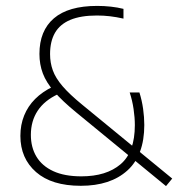

<svg xmlns="http://www.w3.org/2000/svg" viewBox="-20 -622 603 650"><path d="M542 8 238 -241.5Q191 -280 163.8 -311.5Q136.5 -343 125 -373.5Q113.5 -404 113.5 -439.5Q113.5 -518 162.5 -560Q211.5 -602 309 -602Q332.5 -602 355.2 -599.5Q378 -597 398 -592V-559Q373.5 -564.5 352 -567Q330.5 -569.5 308 -569.5Q253.5 -569.5 218.2 -554.8Q183 -540 166.2 -511Q149.5 -482 149.5 -439Q149.5 -409.5 158.8 -383.8Q168 -358 191.8 -330.2Q215.5 -302.5 259 -267L563 -17.5ZM253.5 7Q155 7 102 -39.5Q49 -86 49 -162Q49 -199.5 61.8 -231Q74.5 -262.5 99 -287Q123.5 -311.5 159 -328.5L177 -303.5Q130.5 -282 107.5 -247Q84.5 -212 84.5 -165.5Q84.5 -123 103.5 -91.5Q122.5 -60 160.5 -42.5Q198.5 -25 255.5 -25Q340 -25 388.2 -66Q436.5 -107 436.5 -198.5Q436.5 -224 432.2 -253Q428 -282 419 -309H452Q460.5 -282 464.5 -253.5Q468.5 -225 468.5 -199Q468.5 -96.5 411.2 -44.8Q354 7 253.5 7Z"/></svg>

Font: Encode Sans SC SemiCondensed Thin
Style: Regular
Weight: 250
Width: 4
Designer: Multiple Designers
Foundry: Impallari Type
Version: Version 3.002